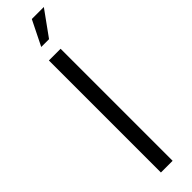

<svg xmlns="http://www.w3.org/2000/svg" viewBox="-302 -852 835 835"><g transform="rotate(-45 116.0 -434.5)"><path d="M152 0H80V-689H152ZM98 -754 155 -869H229L146 -754Z"/></g></svg>

Font: Maven Pro VF Beta
Style: Regular
Weight: 400
Designer: Joe Prince
Foundry: Joe Prince
Version: Version 2.002